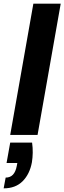

<svg xmlns="http://www.w3.org/2000/svg" viewBox="-34 -740 353 1053"><path d="M22 0 149 -720H299L172 0ZM-14 293 -3 234Q22 234 37 218Q52 202 58 170L61 154H2L22 42H142Q146 71 145.5 98Q145 125 141 150Q129 215 90 254Q51 293 -14 293Z"/></svg>

Font: DM Sans 12pt Black
Style: Italic
Weight: 900
Italic angle: -10°
Version: Version 4.004;gftools[0.9.30]